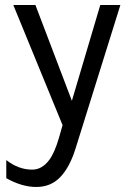

<svg xmlns="http://www.w3.org/2000/svg" viewBox="-20 -498 524 764"><path d="M5 139Q54 177 108 177Q148 177 177 137Q198 108 215 49L229 0L33 -478H121L266 -97L379 -478H459L280 95Q257 168 219.5 207Q182 246 124.5 246Q67 246 5 211Z"/></svg>

Font: Karla
Style: Regular
Weight: 400
Designer: Jonathan Pinhorn
Version: Version 1.000